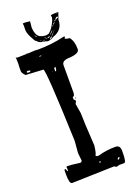

<svg xmlns="http://www.w3.org/2000/svg" viewBox="-162 -830 621 888"><g transform="rotate(-20 148.5 -386.0)"><path d="M39.1 -634.8 43 -633.8V-632.8L81.1 -634.8L95.7 -633.8Q163.1 -633.8 226.6 -649.4L232.4 -648.4V-646.5L228.5 -639.6Q237.3 -633.8 251 -633.8Q268.6 -613.3 268.6 -575.2V-572.3Q268.6 -552.7 221.7 -548.8Q181.6 -548.8 181.6 -525.4V-393.6Q181.6 -373 171.9 -373L170.9 -371.1V-361.3L179.7 -351.6L172.9 -337.9V-336.9L180.7 -290Q180.7 -251 188.5 -127.9Q183.6 -88.9 177.7 -83Q177.7 -77.1 188.5 -77.1H192.4Q232.4 -88.9 277.3 -88.9Q300.8 -88.9 300.8 -61.5V-52.7Q300.8 -3.9 290 -3.9H265.6L251 0L241.2 -5.9L33.2 0Q19.5 0 19.5 -43.9V-64.5Q20.5 -71.3 22.5 -71.3H24.4Q27.3 -71.3 31.2 -58.6H34.2V-70.3L33.2 -79.1L38.1 -81.1Q54.7 -81.1 96.7 -75.2H100.6Q107.4 -75.2 109.4 -83L105.5 -120.1L110.4 -179.7Q97.7 -538.1 86.9 -538.1L1 -543Q-13.7 -557.6 -13.7 -567.4V-584L-12.7 -603.5Q-12.7 -621.1 -13.7 -636.7L-9.8 -631.8H-4.9Q18.6 -631.8 38.1 -632.8V-633.8ZM14.6 -557.6 10.7 -554.7V-552.7Q11.7 -548.8 20.5 -548.8Q27.3 -548.8 28.3 -552.7V-553.7Q27.3 -557.6 16.6 -557.6ZM135.7 -520.5V-511.7H137.7Q142.6 -511.7 143.6 -526.4V-531.2H141.6Q135.7 -529.3 135.7 -520.5ZM268.6 -30.3V-28.3H271.5Q276.4 -30.3 279.3 -36.1V-37.1L276.4 -39.1Q268.6 -36.1 268.6 -30.3ZM100.6 -603.5H89.8V-602.5L91.8 -600.6H98.6L100.6 -602.5ZM187.5 -50.8 182.6 -46.9V-45.9L187.5 -43.9L191.4 -47.9L188.5 -50.8ZM179.7 -364.3 181.6 -366.2 184.6 -364.3 181.6 -361.3ZM124 -518.6 121.1 -514.6V-513.7L125 -518.6ZM105.5 -769.5 102.5 -738.3Q104.5 -703.1 122.1 -690.4Q148.4 -677.7 168 -686.5Q184.6 -700.2 197.3 -725.6Q210.9 -752 205.1 -758.8Q203.1 -762.7 213.9 -764.6Q223.6 -765.6 243.2 -765.6L231.4 -731.4Q231.4 -680.7 181.6 -665Q170.9 -657.2 164.1 -657.2L155.3 -654.3Q148.4 -654.3 139.6 -658.2Q119.1 -659.2 107.4 -668Q101.6 -675.8 97.7 -675.8Q95.7 -676.8 82 -703.1Q69.3 -727.5 71.3 -747.1Q72.3 -765.6 70.3 -769.5Q68.4 -774.4 105.5 -769.5ZM218.8 -737.3V-735.4H220.7L226.6 -739.3Q227.5 -740.2 231.4 -740.2L232.4 -741.2V-742.2L231.4 -743.2V-744.1H233.4Q233.4 -745.1 231.4 -747.1Q222.7 -747.1 218.8 -737.3ZM176.8 -671.9H178.7Q179.7 -671.9 199.2 -694.3Q195.3 -692.4 187.5 -682.6Q176.8 -674.8 176.8 -671.9ZM187.5 -694.3H185.5Q169.9 -679.7 169.9 -677.7Q181.6 -685.5 185.5 -691.4L187.5 -693.4ZM176.8 -670.9H174.8L164.1 -662.1V-660.2Q173.8 -660.2 174.8 -668.9Q176.8 -668.9 176.8 -670.9ZM155.3 -671.9Q156.2 -668 162.1 -668Q168 -672.9 168 -673.8V-674.8H167Q166 -672.9 155.3 -671.9ZM103.5 -699.2H101.6Q109.4 -690.4 111.3 -690.4V-691.4Q106.4 -699.2 103.5 -699.2ZM239.3 -761.7H240.2V-762.7H233.4V-761.7H234.4H235.4H236.3H237.3H238.3ZM203.1 -722.7V-720.7H205.1Q210 -723.6 210 -725.6V-726.6H208Q203.1 -724.6 203.1 -722.7ZM143.6 -669.9H142.6Q148.4 -667 152.3 -667L153.3 -668Q149.4 -669.9 143.6 -669.9ZM211.9 -730.5H213.9Q215.8 -730.5 216.8 -734.4V-735.4V-736.3Q212.9 -736.3 211.9 -730.5ZM127 -662.1H126V-661.1L127.9 -660.2L141.6 -665V-666ZM117.2 -671.9Q117.2 -669.9 125 -668H126Q125 -669.9 117.2 -671.9ZM196.3 -712.9H197.3Q201.2 -715.8 203.1 -718.8Q197.3 -718.8 196.3 -712.9ZM141.6 -676.8Q141.6 -674.8 147.5 -671.9H149.4Q146.5 -674.8 141.6 -676.8ZM175.8 -664.1H178.7L174.8 -660.2L171.9 -661.1Q174.8 -664.1 175.8 -664.1ZM188.5 -709Q188.5 -710.9 191.4 -710.9L192.4 -710Q192.4 -708 189.5 -708ZM85 -734.4H84Q85.9 -731.4 86.9 -731.4V-732.4ZM196.3 -711.9 193.4 -710.9 194.3 -710 196.3 -710.9ZM218.8 -730.5H216.8V-729.5H218.8Z"/></g></svg>

Font: Love Ya Like A Sister
Style: Regular
Weight: 400
Designer: Kimberly Geswein
Foundry: Kimberly Geswein
Version: Version 1.002 2007